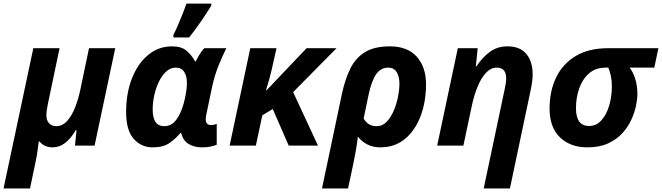

<svg xmlns="http://www.w3.org/2000/svg" viewBox="-53 -816 3710 1076"><path d="M-33.2 240.2 133.8 -545.9H280.8L214.8 -231Q207 -194.3 207 -169.9Q207 -140.6 222.4 -124.8Q237.8 -108.9 261.2 -108.9Q296.4 -108.9 322.8 -137.7Q349.1 -166.5 367.9 -214.1Q386.7 -261.7 397.9 -316.9L445.8 -545.9H592.8L477.1 0H367.2L376 -85.9H371.1Q344.2 -40 312.3 -15.1Q280.3 9.8 241.2 9.8Q216.3 9.8 197.5 0.2Q178.7 -9.3 168.9 -22.9H164.1Q161.1 0 157.2 29.5Q153.3 59.1 147.9 84L115.2 240.2Z M802.7 9.8Q738.3 9.8 696 -38.1Q653.8 -85.9 653.8 -188Q653.8 -293 686.3 -376.2Q718.8 -459.5 776.9 -507.8Q835 -556.2 910.6 -556.2Q963.4 -556.2 991.9 -532.2Q1020.5 -508.3 1040 -472.2H1043.9Q1052.2 -488.8 1065.2 -510.5Q1078.1 -532.2 1091.8 -545.9H1215.8Q1198.7 -513.7 1174.3 -454.8Q1149.9 -396 1135.7 -329.1L1103 -172.9Q1100.1 -158.2 1100.1 -147Q1100.1 -115.2 1129.9 -115.2Q1137.2 -115.2 1146.5 -117.2Q1155.8 -119.1 1161.6 -121.1V-4.9Q1150.9 0 1129.6 4.9Q1108.4 9.8 1081.1 9.8Q1035.2 9.8 1004.2 -9Q973.1 -27.8 961.9 -70.8H958Q931.2 -38.6 896.7 -14.4Q862.3 9.8 802.7 9.8ZM867.7 -108.9Q908.2 -108.9 934.6 -144.5Q960.9 -180.2 976.1 -234.9Q983.4 -261.2 989 -293Q994.6 -324.7 994.6 -351.1Q994.6 -390.1 979 -413.6Q963.4 -437 931.6 -437Q902.8 -437 879.2 -415.8Q855.5 -394.5 838.4 -359.9Q821.3 -325.2 812 -283.9Q802.7 -242.7 802.7 -202.1Q802.7 -108.9 867.7 -108.9ZM918.9 -606V-621.1Q931.2 -644.5 944.6 -675.8Q958 -707 970.7 -738.8Q983.4 -770.5 992.2 -795.9H1130.9V-784.2Q1106.9 -745.1 1075.7 -699.2Q1044.4 -653.3 1006.8 -606Z M1233.9 0 1349.6 -545.9H1496.6L1469.7 -425.8Q1463.9 -399.9 1455.1 -368.7Q1446.3 -337.4 1438 -311H1441.9L1665 -545.9H1833L1589.8 -299.8L1729 0H1564.9L1475.6 -205.1L1417 -169.9L1380.9 0Z M1751.5 240.2 1862.8 -288.1Q1880.4 -370.6 1909.7 -430.7Q1939 -490.7 1991.7 -523.4Q2044.4 -556.2 2131.8 -556.2Q2231.4 -556.2 2283 -497.8Q2334.5 -439.5 2334.5 -344.2Q2334.5 -246.1 2304.2 -165.8Q2273.9 -85.4 2216.8 -37.8Q2159.7 9.8 2078.6 9.8Q2036.6 9.8 2004.6 -7.1Q1972.7 -23.9 1952.6 -50.8Q1948.2 -12.7 1941.7 24.9Q1935.1 62.5 1926.8 103L1897.5 240.2ZM2057.6 -108.9Q2090.8 -108.9 2114.7 -134.3Q2138.7 -159.7 2154.5 -198Q2170.4 -236.3 2178 -276.4Q2185.5 -316.4 2185.5 -346.2Q2185.5 -388.7 2169.4 -412.8Q2153.3 -437 2122.6 -437Q2080.1 -437 2054.2 -398.9Q2028.3 -360.8 2011.7 -280.8L1984.9 -151.9Q2008.8 -108.9 2057.6 -108.9Z M2657.7 240.2 2775.9 -318.8Q2783.7 -354 2783.7 -377Q2783.7 -437 2731 -437Q2697.8 -437 2670.9 -408.4Q2644 -379.9 2624.3 -332Q2604.5 -284.2 2591.8 -226.1L2543.9 0H2397L2512.7 -545.9H2624L2613.8 -444.8H2617.7Q2649.4 -493.7 2691.7 -524.9Q2733.9 -556.2 2791 -556.2Q2861.3 -556.2 2896.7 -513.7Q2932.1 -471.2 2932.1 -398.9Q2932.1 -380.9 2929.2 -358.4Q2926.3 -335.9 2920.9 -311L2804.7 240.2Z M3238.8 9.8Q3143.1 9.8 3085 -46.4Q3026.9 -102.5 3026.9 -207Q3026.9 -305.7 3063.7 -382.1Q3100.6 -458.5 3173.6 -502.2Q3246.6 -545.9 3355 -545.9H3636.7L3613.8 -437H3475.1Q3493.2 -415.5 3506.1 -377Q3519 -338.4 3519 -288.1Q3519 -262.2 3511.5 -224.6Q3503.9 -187 3485.6 -146.2Q3467.3 -105.5 3435.3 -70.1Q3403.3 -34.7 3355 -12.5Q3306.6 9.8 3238.8 9.8ZM3248 -109.9Q3288.6 -109.9 3317.1 -141.4Q3345.7 -172.9 3360.8 -223.9Q3376 -274.9 3376 -333Q3376 -365.2 3370.4 -390.4Q3364.7 -415.5 3356 -437H3341.8Q3284.2 -437 3247.1 -403.8Q3210 -370.6 3192.4 -318.6Q3174.8 -266.6 3174.8 -210Q3174.8 -109.9 3248 -109.9Z"/></svg>

Font: Open Sans
Style: Bold Italic
Weight: 700
Italic angle: -12°
Designer: Monotype Design Team
Foundry: Monotype Imaging Inc.
Version: Version 3.003; ttfautohint (v1.8.4)